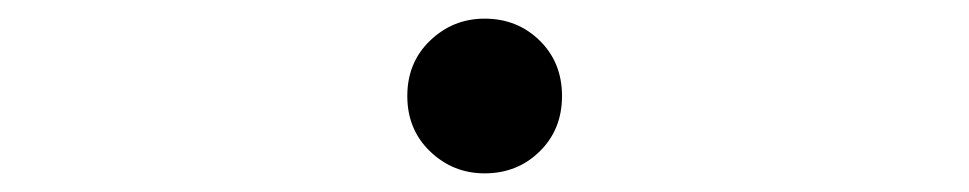

<svg xmlns="http://www.w3.org/2000/svg" viewBox="-20 -463 1040 206"><path d="M500 -277Q466 -277 441.5 -300.5Q417 -324 417 -360Q417 -396 441.5 -419.5Q466 -443 500 -443Q535 -443 559 -419.5Q583 -396 583 -360Q583 -324 559 -300.5Q535 -277 500 -277Z"/></svg>

Font: Murecho Thin Medium
Style: Regular
Weight: 500
Version: Version 1.010